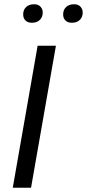

<svg xmlns="http://www.w3.org/2000/svg" viewBox="-20 -883 409 903"><path d="M40 0 157 -668H243L126 0ZM318 -776Q298 -776 287.5 -787Q277 -798 277 -815Q277 -837 291 -850Q305 -863 328 -863Q348 -863 358.5 -851.5Q369 -840 369 -824Q369 -803 355.5 -789.5Q342 -776 318 -776ZM130 -776Q110 -776 99.5 -787Q89 -798 89 -815Q89 -837 103 -850Q117 -863 140 -863Q160 -863 170.5 -851.5Q181 -840 181 -824Q181 -803 167.5 -789.5Q154 -776 130 -776Z"/></svg>

Font: Gantari
Style: Italic
Weight: 400
Italic angle: -10°
Designer: Anugrah Pasau
Foundry: Lafontype
Version: Version 1.000; ttfautohint (v1.8.3)